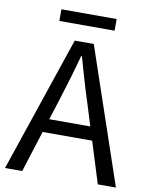

<svg xmlns="http://www.w3.org/2000/svg" viewBox="-95 -954 799 1023"><g transform="rotate(10 304.0 -442.5)"><path d="M153 -822H452V-885H153ZM4 0H97L168 -224H436L506 0H604L355 -733H252ZM191 -297 227 -410C253 -493 277 -572 300 -658H304C328 -573 351 -493 378 -410L413 -297Z"/></g></svg>

Font: ChiuKong Gothic CL
Style: Regular
Weight: 400
Designer: Ryoko NISHIZUKA 西塚涼子 (kana, bopomofo & ideographs); Paul D. Hunt (Latin, Greek & Cyrillic); Sandoll Communications 산돌커뮤니
Foundry: Adobe
Version: Version 1.300